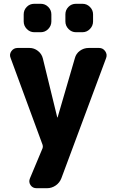

<svg xmlns="http://www.w3.org/2000/svg" viewBox="-20 -773 601 1013"><path d="M205 -8 36 -467Q28 -486 40 -503Q52 -520 73 -520H136Q160 -520 180 -504.5Q200 -489 206 -465L282 -154Q282 -153 283 -153Q284 -153 284 -154L375 -466Q381 -490 401.5 -505Q422 -520 448 -520H503Q523 -520 535 -503Q547 -486 540 -467L304 167Q295 191 274 205.5Q253 220 228 220H173Q152 220 141 203.5Q130 187 138 168L205 8Q206 4 206 0Q206 -4 205 -8ZM381 -753H415Q438 -753 454.5 -736.5Q471 -720 471 -697V-660Q471 -637 454.5 -620Q438 -603 415 -603H381Q358 -603 341.5 -620Q325 -637 325 -660V-697Q325 -720 341 -736.5Q357 -753 381 -753ZM161 -753H195Q218 -753 234.5 -736.5Q251 -720 251 -697V-660Q251 -637 234.5 -620Q218 -603 195 -603H161Q138 -603 121.5 -620Q105 -637 105 -660V-697Q105 -720 121 -736.5Q137 -753 161 -753Z"/></svg>

Font: Rounded Mplus 1c ExtraBold
Style: Regular
Weight: 800
Version: Version 1.059.20150529